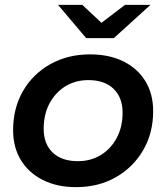

<svg xmlns="http://www.w3.org/2000/svg" viewBox="-20 -764 685 791"><path d="M293 7Q215 7 156.5 -22.5Q98 -52 66 -104.5Q34 -157 34 -228Q34 -318 74.5 -388.5Q115 -459 187 -499.5Q259 -540 351 -540Q430 -540 488.5 -511Q547 -482 579 -429.5Q611 -377 611 -306Q611 -216 570 -145.5Q529 -75 457.5 -34Q386 7 293 7ZM301 -100Q354 -100 395.5 -125.5Q437 -151 461 -196Q485 -241 485 -300Q485 -362 448 -398Q411 -434 344 -434Q291 -434 249.5 -408.5Q208 -383 184 -338Q160 -293 160 -234Q160 -171 197 -135.5Q234 -100 301 -100ZM335 -607 219 -744H319L398 -670L495 -744H600L449 -607Z"/></svg>

Font: Montserrat SemiBold
Style: Italic
Weight: 600
Italic angle: -11.3°
Designer: Julieta Ulanovsky
Foundry: Julieta Ulanovsky
Version: Version 9.000; ttfautohint (v1.8.4.7-5d5b)